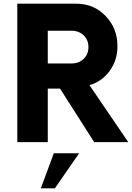

<svg xmlns="http://www.w3.org/2000/svg" viewBox="-20 -770 715 1040"><path d="M464.8 -308.6 674.8 0H490.2L305.2 -290H238.8V0H73.7V-750H392.6Q488.3 -750 552.2 -683.3Q616.2 -616.7 616.2 -520Q616.2 -443.8 574.2 -386.2Q532.2 -328.6 464.8 -308.6ZM367.7 -426.3Q407.7 -426.3 433.3 -451.2Q459 -476.1 459 -515.1Q459 -553.7 433.1 -578.6Q407.2 -603.5 367.7 -603.5H238.8V-426.3ZM201.2 250 271.5 60.1H408.7L277.3 250Z"/></svg>

Font: Now
Style: Bold
Weight: 700
Designer: Alfredo Marco Pradil
Foundry: Alfredo Marco Pradil
Version: Version 1.002;PS 001.002;hotconv 1.0.88;makeotf.lib2.5.64775